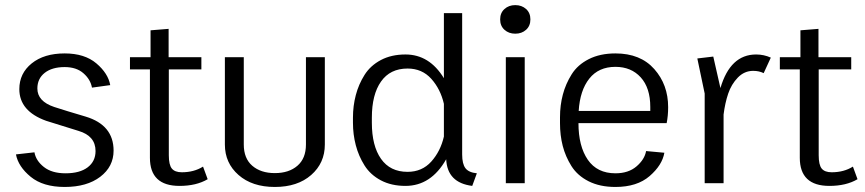

<svg xmlns="http://www.w3.org/2000/svg" viewBox="-20 -727 3432 762"><path d="M43.3 -114.2 116.7 -122.5Q122.5 -89.2 154.2 -64.2Q185.8 -39.2 240 -39.2Q296.7 -39.2 327.9 -62.9Q359.2 -86.7 359.2 -127.5Q359.2 -187.5 291.7 -207.5Q165 -246.7 163.3 -247.5Q56.7 -285.8 56.7 -373.3Q56.7 -435.8 105.8 -475.4Q155 -515 236.7 -515Q315.8 -515 362.5 -475.4Q409.2 -435.8 417.5 -389.2L345 -379.2Q339.2 -411.7 311.2 -436.2Q283.3 -460.8 236.7 -460.8Q186.7 -460.8 157.5 -437.9Q128.3 -415 128.3 -375.8Q128.3 -325 195 -302.5Q240.8 -287.5 320 -264.2Q430.8 -230.8 430.8 -129.2Q430.8 -65.8 377.9 -25.4Q325 15 236.7 15Q150.8 15 101.7 -25.4Q52.5 -65.8 43.3 -114.2Z M495.8 -451.7V-500H577.5V-606.7L649.2 -612.5V-500H779.2V-451.7H650V-110.8Q650 -72.5 662.1 -57.9Q674.2 -43.3 701.7 -43.3Q750 -43.3 785.8 -65.8L804.2 -15.8Q759.2 10.8 692.5 10.8Q575 10.8 575 -100.8V-451.7Z M872.5 -153.3V-500H947.5V-153.3Q947.5 -98.3 981.2 -69.2Q1015 -40 1070.8 -40Q1126.7 -40 1160.4 -69.2Q1194.2 -98.3 1194.2 -153.3V-500H1269.2V-153.3Q1269.2 -80 1215 -32.5Q1160.8 15 1070.8 15Q980.8 15 926.7 -32.5Q872.5 -80 872.5 -153.3Z M1380.8 -240V-260Q1380.8 -306.7 1392.1 -349.6Q1403.3 -392.5 1426.7 -429.6Q1450 -466.7 1491.7 -488.8Q1533.3 -510.8 1589.2 -510.8Q1684.2 -510.8 1741.7 -416.7V-675H1814.2V-114.2Q1814.2 -76.7 1827.1 -59.6Q1840 -42.5 1872.5 -39.2L1854.2 10.8Q1755 -1.7 1750.8 -95Q1690.8 10.8 1589.2 10.8Q1533.3 10.8 1491.7 -11.2Q1450 -33.3 1426.7 -70.4Q1403.3 -107.5 1392.1 -150.4Q1380.8 -193.3 1380.8 -240ZM1741.7 -315Q1728.3 -373.3 1691.7 -414.2Q1655 -455 1597.5 -455Q1528.3 -455 1492.1 -403.3Q1455.8 -351.7 1455.8 -260V-240Q1455.8 -148.3 1492.1 -96.7Q1528.3 -45 1597.5 -45Q1655 -45 1691.7 -85.8Q1728.3 -126.7 1741.7 -185Z M1987.5 0V-500H2062.5V0ZM1982.1 -691.2Q1999.2 -706.7 2025 -706.7Q2050.8 -706.7 2067.9 -691.2Q2085 -675.8 2085 -650Q2085 -624.2 2067.9 -608.8Q2050.8 -593.3 2025 -593.3Q1999.2 -593.3 1982.1 -608.8Q1965 -624.2 1965 -650Q1965 -675.8 1982.1 -691.2Z M2202.5 -238.3V-261.7Q2202.5 -309.2 2213.8 -351.7Q2225 -394.2 2248.8 -432.1Q2272.5 -470 2317.1 -492.5Q2361.7 -515 2422.5 -515Q2521.7 -515 2576.7 -452.9Q2631.7 -390.8 2631.7 -301.7Q2631.7 -267.5 2625.8 -238.3H2275.8Q2275.8 -146.7 2312.9 -92.9Q2350 -39.2 2422.5 -39.2Q2474.2 -39.2 2506.2 -66.7Q2538.3 -94.2 2544.2 -127.5L2616.7 -120.8Q2608.3 -71.7 2558.3 -28.3Q2508.3 15 2422.5 15Q2360.8 15 2316.2 -7.5Q2271.7 -30 2247.9 -67.9Q2224.2 -105.8 2213.3 -147.9Q2202.5 -190 2202.5 -238.3ZM2276.7 -286.7H2560.8V-302.5Q2560.8 -378.3 2522.9 -420Q2485 -461.7 2422.5 -461.7Q2355.8 -461.7 2318.8 -415Q2281.7 -368.3 2276.7 -286.7Z M2747.5 -495 2810.8 -502.5 2839.2 -377.5Q2878.3 -510.8 2980.8 -510.8Q3011.7 -510.8 3039.2 -498.3L3010.8 -436.7Q2992.5 -445.8 2969.2 -445.8Q2934.2 -445.8 2908.3 -419.2Q2882.5 -392.5 2870 -355.4Q2857.5 -318.3 2851.7 -272.5V0H2776.7V-355.8Z M3075 -451.7V-500H3156.7V-606.7L3228.3 -612.5V-500H3358.3V-451.7H3229.2V-110.8Q3229.2 -72.5 3241.2 -57.9Q3253.3 -43.3 3280.8 -43.3Q3329.2 -43.3 3365 -65.8L3383.3 -15.8Q3338.3 10.8 3271.7 10.8Q3154.2 10.8 3154.2 -100.8V-451.7Z"/></svg>

Font: Boon
Style: Regular
Weight: 400
Designer: Sungsit Sawaiwan
Foundry: FontUni
Version: Version 3.0